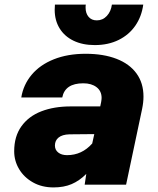

<svg xmlns="http://www.w3.org/2000/svg" viewBox="-20 -807 690 839"><path d="M357 -47Q327 -17 293 -2.5Q259 12 214 12Q163 12 124 -10Q85 -32 63.5 -68Q42 -104 42 -146Q42 -211 73.5 -255Q105 -299 160.5 -320.5Q216 -342 289 -342H418L422 -361Q424 -373 424 -379Q424 -409 402 -426Q380 -443 344 -443Q264 -443 252 -381H73Q82 -437 118.5 -480.5Q155 -524 215.5 -548Q276 -572 354 -572Q432 -572 489 -550Q546 -528 576.5 -486Q607 -444 607 -385Q607 -360 601 -331L531 0H350ZM273 -129Q338 -129 383 -180L392 -221L283 -220Q252 -219 236 -206Q220 -193 220 -171Q220 -152 234.5 -140.5Q249 -129 273 -129ZM219 -764Q219 -779 220 -787H355Q354 -783 354 -774Q354 -749 367 -733.5Q380 -718 403 -718Q429 -718 447 -737.5Q465 -757 469 -787H606Q599 -735 571.5 -695Q544 -655 498.5 -632.5Q453 -610 394 -610Q341 -610 301.5 -629Q262 -648 240.5 -683Q219 -718 219 -764Z"/></svg>

Font: Azeret Mono ExtraBold
Style: Italic
Weight: 800
Italic angle: -12°
Designer: Martin Vácha
Foundry: Displaay
Version: Version 1.000; Glyphs 3.0.3, build 3074